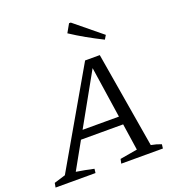

<svg xmlns="http://www.w3.org/2000/svg" viewBox="-187 -1017 1052 1143"><g transform="rotate(-20 339.0 -446.0)"><path d="M588 -44Q605 -41 621 -36.5Q637 -32 652 -26L649 0H385L391 -28L501 -47L415 -622L434 -619L114 -47Q142 -43 169.5 -37.5Q197 -32 225 -26L222 0H-31L-26 -28L46 -50L393 -651H486ZM174 -216 199 -268H516L522 -216ZM546 -727Q494 -753 445 -780.5Q396 -808 349 -839L379 -892H390L561 -752Z"/></g></svg>

Font: Piazzolla 24pt
Style: Italic
Weight: 400
Italic angle: -11.3°
Designer: Juan Pablo del Peral
Foundry: Huerta Tipografica
Version: Version 2.005